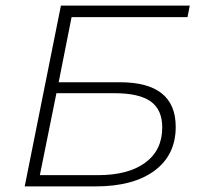

<svg xmlns="http://www.w3.org/2000/svg" viewBox="-20 -664 707 684"><path d="M197 -644H656L648 -603H235L189 -371H407Q606 -371 606 -212Q606 -112 530.5 -56Q455 0 321 0H68ZM329 -40Q437 -40 497.5 -84.5Q558 -129 558 -210Q558 -273 517 -302.5Q476 -332 387 -332H181L122 -40Z"/></svg>

Font: Montserrat Ace
Style: Light Italic
Weight: 300
Italic angle: -11.3°
Designer: Julieta Ulanovsky
Foundry: Julieta Ulanovsky
Version: Version 1